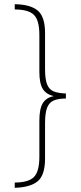

<svg xmlns="http://www.w3.org/2000/svg" viewBox="-20 -734 386 912"><path d="M50 133Q115 133 141 107Q167 81 167 11V-160Q167 -217 183 -243.5Q199 -270 234 -277V-278Q199 -286 183 -312Q167 -338 167 -393V-568Q167 -638 141 -663.5Q115 -689 50 -689V-714Q124 -713 159 -684Q194 -655 194 -577V-405Q194 -357 204 -332.5Q214 -308 236 -299.5Q258 -291 293 -290V-266Q258 -266 236 -257Q214 -248 204 -223Q194 -198 194 -148V19Q194 98 159 127Q124 156 50 158Z"/></svg>

Font: Noto Sans Gujarati UI ExtraCondensed Thin
Style: Regular
Weight: 100
Width: 2
Designer: Jelle Bosma - Monotype Design Team, Universal Thirst
Foundry: Monotype Imaging Inc.
Version: Version 2.106; ttfautohint (v1.8.4.7-5d5b)